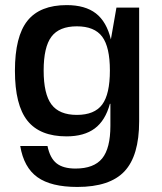

<svg xmlns="http://www.w3.org/2000/svg" viewBox="-20 -530 640 760"><path d="M417 -119.1H415Q397 -52.7 355 -21.5Q313 9.8 243.2 9.8Q138.2 9.8 88.6 -52.2Q39.1 -114.3 39.1 -250Q39.1 -385.7 88.6 -447.8Q138.2 -509.8 244.1 -509.8Q316.9 -509.8 359.4 -477.1Q401.9 -444.3 418.9 -374L440.9 -500H530.8V-49.8Q530.8 86.4 472.7 148.2Q414.6 210 286.1 210Q182.1 210 128.2 171.4Q74.2 132.8 60.1 47.9H168Q177.7 95.7 203.9 116.5Q230 137.2 278.8 137.2Q351.6 137.2 384.3 97.2Q417 57.1 417 -32.2ZM152.8 -251Q152.8 -157.7 183.8 -116.5Q214.8 -75.2 284.2 -75.2Q354 -75.2 384.5 -116.2Q415 -157.2 415 -251Q415 -343.8 384.5 -384.8Q354 -425.8 284.2 -425.8Q214.4 -425.8 183.6 -384.8Q152.8 -343.8 152.8 -251Z"/></svg>

Font: Fivo Sans Modern Med
Style: Regular
Weight: 450
Designer: Alexander Slobzheninov
Foundry: Alexander Slobzheninov
Version: 1.0